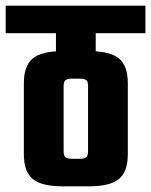

<svg xmlns="http://www.w3.org/2000/svg" viewBox="-40 -656 532 676"><path d="M-20 -636H472V-539H-20ZM273 -476Q348 -476 379 -450Q410 -424 410 -363V-113Q410 -52 379 -26Q348 0 273 0H181Q106 0 75 -26Q44 -52 44 -113V-363Q44 -424 75 -450Q106 -476 181 -476ZM157 -561H297V-448H157ZM270 -353Q270 -369 263.5 -374Q257 -379 243 -379H211Q198 -379 191 -374Q184 -369 184 -353V-123Q184 -107 191 -102Q198 -97 211 -97H243Q257 -97 263.5 -102Q270 -107 270 -123Z"/></svg>

Font: Teko Light SemiBold
Style: Regular
Weight: 600
Version: Version 2.000;gftools[0.9.28.dev9+g7d2139d.d20230707]